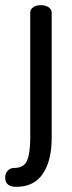

<svg xmlns="http://www.w3.org/2000/svg" viewBox="-57 -494 280 743"><path d="M143 -445V40Q143 127 109 178Q75 229 6 229Q-37 229 -37 193Q-37 177 -27 166.5Q-17 156 -3 156Q36 156 48 127Q60 98 60 40V-445Q60 -458 71.5 -466Q83 -474 101 -474Q119 -474 131 -466Q143 -458 143 -445Z"/></svg>

Font: Dosis
Style: Medium
Weight: 500
Designer: Edgar Tolentino, Pablo Impallari, Igino Marini
Foundry: Edgar Tolentino, Pablo Impallari, Igino Marini
Version: Version 1.007